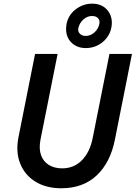

<svg xmlns="http://www.w3.org/2000/svg" viewBox="-20 -1012 735 1040"><path d="M312 7.8Q230.5 7.8 172.6 -27.6Q114.7 -63 89.4 -126Q64 -189 80.6 -271.5L169.9 -719.7H292L199.2 -254.9Q189.9 -206.1 202.4 -171.4Q214.8 -136.7 244.9 -118.4Q274.9 -100.1 316.4 -100.1Q380.9 -100.1 424.1 -144.5Q467.3 -189 481.9 -263.7L572.8 -719.7H694.8L602.5 -256.3Q578.1 -131.8 503.9 -62Q429.7 7.8 312 7.8ZM443.8 -751.5Q410.2 -751.5 383.8 -767.8Q357.4 -784.2 345.5 -813.2Q333.5 -842.3 340.3 -881.3Q349.6 -930.2 389.6 -961.2Q429.7 -992.2 480 -992.2Q517.1 -992.2 542.7 -974.4Q568.4 -956.5 579.3 -927Q590.3 -897.5 583 -861.3Q576.7 -830.1 556.6 -804.9Q536.6 -779.8 507.6 -765.6Q478.5 -751.5 443.8 -751.5ZM443.8 -817.4Q470.7 -817.4 491.7 -836.4Q512.7 -855.5 518.1 -882.3Q522 -900.9 511.5 -913.1Q501 -925.3 478 -925.3Q453.1 -925.3 432.1 -906.7Q411.1 -888.2 404.3 -860.4Q400.4 -841.8 412.4 -829.6Q424.3 -817.4 443.8 -817.4Z"/></svg>

Font: Reddit Sans SemiBold
Style: Italic
Weight: 600
Italic angle: -11.25°
Designer: Stephen Hutchings
Version: Version 1.013